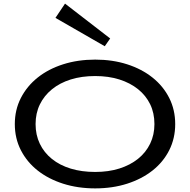

<svg xmlns="http://www.w3.org/2000/svg" viewBox="-20 -1030 1052 1063"><path d="M507 13Q411 13 329.5 -13Q248 -39 188.5 -86Q129 -133 95.5 -198.5Q62 -264 62 -343Q62 -422 95.5 -487.5Q129 -553 188.5 -600.5Q248 -648 329.5 -674Q411 -700 507 -700Q603 -700 684 -674Q765 -648 824.5 -600.5Q884 -553 917 -487.5Q950 -422 950 -343Q950 -264 917 -198.5Q884 -133 824.5 -86Q765 -39 684 -13Q603 13 507 13ZM507 -78Q581 -78 641 -97Q701 -116 744.5 -151Q788 -186 811.5 -235Q835 -284 835 -343Q835 -404 811.5 -452.5Q788 -501 744.5 -536Q701 -571 641 -590Q581 -609 507 -609Q432 -609 371.5 -590Q311 -571 267.5 -535.5Q224 -500 200.5 -451.5Q177 -403 177 -343Q177 -283 200.5 -234Q224 -185 267.5 -150Q311 -115 371.5 -96.5Q432 -78 507 -78ZM560 -774 287 -931 340 -1010 590 -817Z"/></svg>

Font: BioRhyme SemiExpanded
Style: Regular
Weight: 400
Width: 6
Designer: Aoife Mooney
Foundry: Aoife Mooney Type
Version: Version 1.600;gftools[0.9.33]